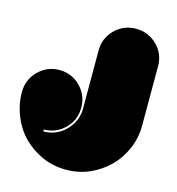

<svg xmlns="http://www.w3.org/2000/svg" viewBox="-130 -1052 1056 1143"><g transform="rotate(15 398.0 -480.5)"><path d="M751 -691.4Q751 -591.8 751 -392.6Q751 -316.4 721.7 -249Q692.4 -180.7 642.6 -130.9Q591.8 -81.1 524.4 -50.8Q457 -21.5 379.9 -21.5Q302.7 -21.5 235.4 -50.8Q167 -81.1 117.2 -130.9Q66.4 -180.7 37.1 -252.9Q7.8 -324.2 7.8 -401.4Q7.8 -477.5 61.5 -531.2Q115.2 -585 191.4 -585Q264.6 -585 316.4 -535.2Q369.1 -484.4 373 -413.1Q373 -405.3 373 -390.6Q369.1 -318.4 316.4 -268.6Q263.7 -218.8 191.4 -218.8Q191.4 -214.8 191.4 -207Q268.6 -207 323.2 -258.8Q378.9 -311.5 384.8 -386.7Q384.8 -510.7 384.8 -757.8Q384.8 -834 438.5 -887.7Q492.2 -940.4 568.4 -940.4Q643.6 -940.4 697.3 -887.7Q751 -835 751 -758.8Q751 -736.3 751 -691.4Z"/></g></svg>

Font: Superfatty
Style: Fat
Weight: 400
Version: Version 1.0